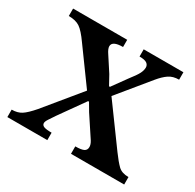

<svg xmlns="http://www.w3.org/2000/svg" viewBox="-115 -594 727 716"><g transform="rotate(30 248.5 -236.5)"><path d="M500 0H271V-32Q297 -32 307.5 -37.5Q318 -43 318 -56Q318 -67 310 -80L252 -168L232 -202H228L152 -95Q142 -80 134 -68Q126 -56 126 -49Q126 -40 135.5 -36Q145 -32 169 -32V0H-3V-32Q22 -32 39 -43Q56 -54 81 -83L205 -234L99 -380Q73 -417 55 -429Q37 -441 7 -441V-473H240V-442Q194 -442 194 -419Q194 -408 206 -390.5Q218 -373 246 -329L268 -289H272L316 -350Q338 -378 345 -392Q352 -406 352 -418Q352 -429 343 -435.5Q334 -442 311 -442V-473H482V-441Q456 -441 438.5 -429Q421 -417 403 -395L294 -262L418 -92Q440 -62 455.5 -47Q471 -32 500 -32Z"/></g></svg>

Font: STIX Two Text Medium
Style: Regular
Weight: 500
Designer: Ross Mills, John Hudson & Paul Hanslow, Tiro Typeworks Ltd; with prior portions MicroPress Inc., and Coen Hoffman.
Foundry: Tiro Typeworks Ltd
Version: Version 2.13 b171